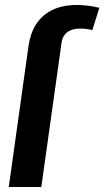

<svg xmlns="http://www.w3.org/2000/svg" viewBox="-20 -747 417 767"><path d="M94 -564 15 0H145L226 -577C233 -626 277 -643 349 -627L377 -716C218 -753 113 -698 94 -564Z"/></svg>

Font: Ronzino Bold
Style: Italic
Weight: 700
Italic angle: -8°
Designer: Nunzio Mazzaferro
Foundry: Collletttivo
Version: Version 1.000;Glyphs 3.3 (3337)